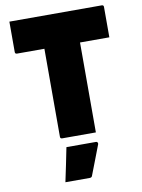

<svg xmlns="http://www.w3.org/2000/svg" viewBox="-101 -768 802 1083"><g transform="rotate(-10 300.0 -226.5)"><path d="M402 0H209Q198 0 198 -11V-515H41Q30 -515 30 -526V-700H559Q570 -700 570 -689V-515H402ZM224 53H393Q399 53 402 57.5Q405 62 403 68Q386 114 371 151.5Q356 189 338 237Q337 241 333.5 244Q330 247 323 247H184Q195 194 204.5 149.5Q214 105 224 53Z"/></g></svg>

Font: Recursive Sn Lnr St Blk
Style: Regular
Weight: 900
Version: Version 1.079;hotconv 1.0.112;makeotfexe 2.5.65598; ttfautoh